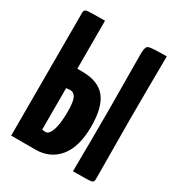

<svg xmlns="http://www.w3.org/2000/svg" viewBox="-168 -809 851 918"><g transform="rotate(30 257.5 -350.0)"><path d="M30 -680Q30 -695 44.5 -697.5Q59 -700 144 -700V-435H171Q260 -435 300 -385Q340 -335 340 -230Q340 -116 292 -58Q244 0 164 0H30ZM371 0Q373 -173 373 -350L371 -651Q371 -688 385.5 -694Q400 -700 485 -700Q483 -499 483 -350L485 -20Q485 -5 470.5 -2.5Q456 0 371 0ZM144 -99Q151 -97 163 -97Q183 -97 195 -133Q207 -169 207 -234Q207 -289 196.5 -309.5Q186 -330 165 -330L144 -328Z"/></g></svg>

Font: Yanone Kaffeesatz Bold
Style: Regular
Weight: 700
Designer: Yanone (Cyrillic: Daniel Pouzeot)
Foundry: Yanone
Version: Version 1.003;PS 001.003;hotconv 1.0.88;makeotf.lib2.5.64775